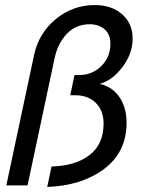

<svg xmlns="http://www.w3.org/2000/svg" viewBox="-20 -734 572 760"><path d="M184 -75Q277 -77 333.5 -119.5Q390 -162 390 -245Q390 -296 359.5 -326.5Q329 -357 277 -357H258L275 -437H293Q345 -437 381 -472.5Q417 -508 417 -561Q417 -598 394 -618Q371 -638 335 -638Q280 -638 244 -599.5Q208 -561 196 -503L89 0H5L115 -517Q134 -604 201.5 -659Q269 -714 355 -714Q422 -714 463.5 -677.5Q505 -641 505 -581Q505 -522 465 -469Q425 -416 375 -402Q426 -390 453.5 -348.5Q481 -307 481 -249Q481 -132 392.5 -65.5Q304 1 167 6Z"/></svg>

Font: Raleway-v4020 Medium
Style: Italic
Weight: 500
Italic angle: -12°
Designer: Matt McInerney, Pablo Impallari, Rodrigo Fuenzalida
Foundry: Matt McInerney, Pablo Impallari, Rodrigo Fuenzalida
Version: Version 4.020;PS 004.020;hotconv 1.0.88;makeotf.lib2.5.64775